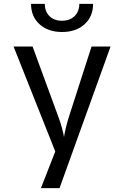

<svg xmlns="http://www.w3.org/2000/svg" viewBox="-20 -970 640 990"><path d="M191 0 265 -189 50 -730H148L279 -373Q292 -339 300 -308.5Q308 -278 310 -263Q312 -278 319 -308.5Q326 -339 337 -373L452 -730H550L287 0ZM300 -805Q228 -805 184 -845Q140 -885 140 -950H211Q211 -911 235 -887Q259 -863 299 -863Q340 -863 364.5 -887Q389 -911 389 -950H460Q460 -885 416 -845Q372 -805 300 -805Z"/></svg>

Font: JetBrainsMono NF
Style: Regular
Weight: 400
Designer: Philipp Nurullin, Konstantin Bulenkov
Foundry: JetBrains
Version: Version 2.251; ttfautohint (v1.8.3);Nerd Fonts 2.2.2